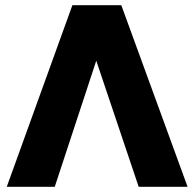

<svg xmlns="http://www.w3.org/2000/svg" viewBox="-20 -720 749 740"><path d="M6 0 259 -700H447.5L703 0H514.5L351 -486L191 0Z"/></svg>

Font: Geologica Cursive
Style: Bold
Weight: 700
Designer: Sindre Bremnes, Frode Helland
Foundry: Monokrom Skriftforlag AS
Version: Version 1.010;gftools[0.9.28]